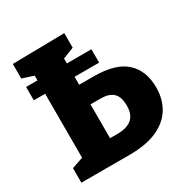

<svg xmlns="http://www.w3.org/2000/svg" viewBox="-162 -845 956 983"><g transform="rotate(-30 316.5 -353.5)"><path d="M41 0V-86L108 -109V-487H41V-566H108V-594L41 -616V-702L348 -707V-621L282 -595V-566H427V-487H282V-440H368Q497 -440 557 -385Q617 -330 617 -231Q617 -164 586.5 -112Q556 -60 491.5 -30Q427 0 326 0ZM343 -324H282V-124H326Q382 -124 411 -148.5Q440 -173 440 -226Q440 -278 415.5 -301Q391 -324 343 -324Z"/></g></svg>

Font: Bitter ExtraBold
Style: Regular
Weight: 800
Designer: Sol Matas, and Bitter project Authors
Foundry: Sol Matas
Version: Version 2.001